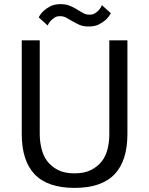

<svg xmlns="http://www.w3.org/2000/svg" viewBox="-20 -895 720 927"><path d="M272.9 -875Q298.3 -875 316.9 -867.2Q336.9 -858.9 351.6 -849.6Q367.2 -839.8 380.9 -832Q394.5 -824.2 412.1 -824.2Q428.7 -824.2 439 -831.1Q450.2 -838.4 458 -847.2Q467.8 -858.4 472.2 -870.1L515.1 -831.1Q504.9 -812.5 490.2 -798.8Q477.5 -787.6 457 -776.9Q438 -767.1 408.2 -767.1Q381.3 -767.1 363.8 -774.9Q349.6 -781.2 330.6 -792Q310.1 -803.7 300.8 -809.1Q287.1 -816.9 270 -816.9Q252.9 -816.9 242.7 -809.6Q232.4 -802.2 224.1 -793.9Q214.8 -783.2 210 -772L167 -811Q174.8 -827.6 190.9 -842.8Q205.1 -855.5 224.1 -865.2Q243.2 -875 272.9 -875ZM339.8 12.2Q210 12.2 147 -53.7Q85 -118.7 85 -249V-700.2H171.9V-248Q171.9 -212.9 180.2 -178.2Q188.5 -143.1 207.5 -117.7Q227.1 -91.3 259.3 -74.7Q291 -58.1 339.8 -58.1Q388.7 -58.1 420.4 -74.7Q453.1 -91.8 472.7 -117.7Q491.7 -143.1 500 -178.2Q507.8 -210.9 507.8 -248V-700.2H595.2V-249Q595.2 -118.7 533.2 -53.7Q470.2 12.2 339.8 12.2Z"/></svg>

Font: Post Grotesk Regular
Style: Regular
Weight: 500
Version: 0.900; ttfautohint (v0.96) -l 8 -r 50 -G 200 -x 14 -w "gGD" 